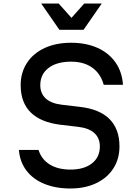

<svg xmlns="http://www.w3.org/2000/svg" viewBox="-20 -1060 790 1096"><path d="M382 -92Q460 -92 505 -127.5Q550 -163 550 -224Q550 -272 518.5 -300.5Q487 -329 426 -336L324 -348Q212 -362 155 -418.5Q98 -475 98 -574Q98 -646 134 -701Q170 -756 235 -786Q300 -816 386 -816Q471 -816 536 -787Q601 -758 639 -704Q677 -650 682 -576H572Q555 -639 507 -673.5Q459 -708 386 -708Q304 -708 257 -672Q210 -636 210 -574Q210 -526 241.5 -497.5Q273 -469 334 -462L436 -450Q549 -437 605.5 -380Q662 -323 662 -224Q662 -153 627 -98.5Q592 -44 528.5 -14Q465 16 382 16Q298 16 233 -10.5Q168 -37 130.5 -87Q93 -137 88 -204H200Q217 -150 264 -121Q311 -92 382 -92ZM457 -890H319L215 -1040H315L421 -921H355L461 -1040H561Z"/></svg>

Font: Martian Mono VF sWd Rg
Style: Regular
Weight: 400
Width: 6
Monospace: yes
Designer: Roman Shamin
Foundry: Evil Martians
Version: Version 1.100